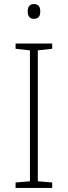

<svg xmlns="http://www.w3.org/2000/svg" viewBox="-20 -929 334 949"><path d="M147 -909C125 -909 117 -893 117 -873C117 -851 125 -836 147 -836C172 -836 179 -851 179 -873C179 -893 172 -909 147 -909ZM238 0V-27L167 -33V-680L238 -688V-714H57V-688L128 -680V-33L57 -27V0Z"/></svg>

Font: Noto Sans Georgian ExtraLight
Style: Regular
Weight: 200
Designer: Monotype Design Team, Akaki Razmadze
Foundry: Google LLC
Version: Version 2.005